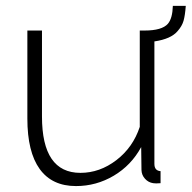

<svg xmlns="http://www.w3.org/2000/svg" viewBox="-20 -624 653 654"><path d="M568.8 -604H612.8Q610.4 -571.3 605.2 -553.2Q600.1 -535.2 585 -518.1Q562.5 -491.2 505.9 -482.9V-65.9Q505.9 -42.5 526.9 -41V0Q509.8 1.5 502 0Q485.4 -2.4 473.9 -15.1Q462.4 -27.8 461.9 -44.9L460.9 -123Q427.2 -61 367.7 -25.6Q308.1 9.8 238.8 9.8Q157.2 9.8 115.2 -48.3Q73.2 -106.4 73.2 -220.2V-520H123V-227.1Q123 -35.2 253.9 -35.2Q319.8 -35.2 376.5 -78.6Q433.1 -122.1 456.1 -191.9V-520H472.2Q531.7 -520 551.8 -543Q567.4 -561 568.8 -604Z"/></svg>

Font: Rawline Light
Style: Regular
Weight: 300
Designer: Matt McInerney, Pablo Impallari, Rodrigo Fuenzalida
Foundry: Matt McInerney, Pablo Impallari, Rodrigo Fuenzalida
Version: Version 4.020;PS 004.020;hotconv 1.0.88;makeotf.lib2.5.64775